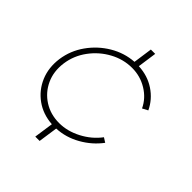

<svg xmlns="http://www.w3.org/2000/svg" viewBox="-196 -819 938 938"><g transform="rotate(45 273.0 -350.0)"><path d="M203.5 0 218 -100Q153 -104.5 104.8 -139.2Q56.5 -174 33.2 -229.2Q10 -284.5 19 -351Q28.5 -417.5 67.5 -472.5Q106.5 -527.5 164.2 -562Q222 -596.5 288 -601L302 -700H332L318 -601Q381.5 -598 430.2 -565.5Q479 -533 503.5 -481L475 -466Q452.5 -514 405 -543Q357.5 -572 301 -572Q240.5 -572 186 -542.2Q131.5 -512.5 94.5 -462.2Q57.5 -412 49 -351Q40.5 -288.5 63.8 -238.2Q87 -188 133.2 -158.5Q179.5 -129 239 -129Q295.5 -129 351.2 -158Q407 -187 443 -235L466.5 -220Q428 -168.5 370 -135.8Q312 -103 248 -100L233.5 0Z"/></g></svg>

Font: Urbanist Thin
Style: Italic
Weight: 100
Italic angle: -8°
Designer: Corey Hu
Foundry: Corey Hu
Version: Version 1.321; ttfautohint (v1.8.4.7-5d5b)